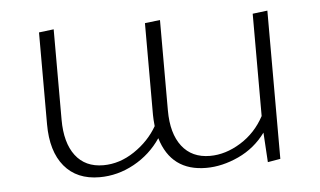

<svg xmlns="http://www.w3.org/2000/svg" viewBox="-38 -469 881 529"><g transform="rotate(-5 402.0 -204.5)"><path d="M677 -408 718 -413V-3L683 3L678 -79Q648 -38 602.5 -17Q557 4 513 4Q416 4 388 -89Q359 -46 313.5 -21Q268 4 218 4Q155 4 120.5 -37.5Q86 -79 86 -154V-408L127 -413V-163Q127 -99 154 -63.5Q181 -28 231 -28Q276 -28 317 -55.5Q358 -83 381 -123Q379 -143 379 -154V-408L421 -413V-163Q421 -99 448.5 -63.5Q476 -28 526 -28Q569 -28 611 -54Q653 -80 677 -125Z"/></g></svg>

Font: EauTestInfant Light
Style: Regular
Weight: 300
Designer: Christian Thalmann (Catharsis Fonts)
Version: Version 0.001;PS 000.001;hotconv 1.0.88;makeotf.lib2.5.64775